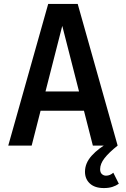

<svg xmlns="http://www.w3.org/2000/svg" viewBox="-20 -740 640 976"><path d="M22 0 225 -720H325L141 0ZM452 0 268 -720H375L578 0ZM136 -275H459V-177H136ZM508 216Q462 216 437 193Q412 170 412 133Q412 89 446.5 51Q481 13 536 -17L578 0Q533 36 511 64.5Q489 93 489 120Q489 137 498 145Q507 153 519 153Q539 153 556 138L584 194Q570 204 551.5 210Q533 216 508 216Z"/></svg>

Font: Instrument Sans SemiCondensed SemiBold
Style: Regular
Weight: 600
Width: 4
Designer: Rodrigo Fuenzalida
Foundry: fragTYPE
Version: Version 1.000;gftools[0.9.28]